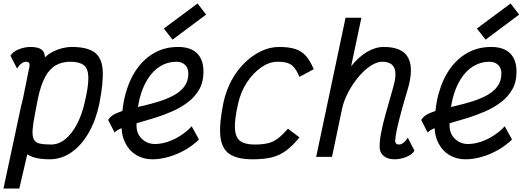

<svg xmlns="http://www.w3.org/2000/svg" viewBox="-23 -902 3043 1104"><path d="M390 -632Q478 -632 520.5 -601Q563 -570 567.5 -498.5Q572 -427 548 -305Q529 -213 488 -140.5Q447 -68 389 -27Q331 14 262 14Q232 14 207.5 10.5Q183 7 164.5 0.5Q146 -6 134 -15L88 182H-3L97 -286Q98 -291 99.5 -297.5Q101 -304 104 -313Q105 -316 105.5 -321.5Q106 -327 109 -335L145 -513Q146 -517 146.5 -521.5Q147 -526 147 -530Q147 -539 141 -543Q135 -547 126 -547Q113 -547 99.5 -536.5Q86 -526 75 -508L37 -582Q51 -605 85 -618.5Q119 -632 152 -632Q194 -632 214.5 -618Q235 -604 235 -572Q256 -592 281.5 -605Q307 -618 335 -625Q363 -632 390 -632ZM464 -313Q486 -406 485 -457Q484 -508 458.5 -527.5Q433 -547 381 -547Q333 -547 297 -526Q261 -505 236 -458.5Q211 -412 195 -335L179 -252Q167 -192 164.5 -155.5Q162 -119 171.5 -100.5Q181 -82 205.5 -76.5Q230 -71 271 -71Q314 -71 352 -101.5Q390 -132 419 -187Q448 -242 464 -313Z M1079 -176 1121 -100Q1087 -66 1041.5 -40Q996 -14 947 0Q898 14 854 14Q802 14 761.5 -10Q721 -34 699 -77Q678 -116 676 -165Q649 -154 636 -140L599 -212Q610 -233 640 -248Q658 -256 681 -264Q686 -316 699 -363Q722 -447 765 -507Q808 -567 867.5 -599.5Q927 -632 1001 -632Q1073 -632 1110 -595.5Q1147 -559 1147 -489Q1147 -431 1123 -388.5Q1099 -346 1058.5 -315Q1018 -284 968 -262Q918 -240 866.5 -224Q815 -208 768 -195Q765 -194 762 -193Q762 -187 762 -180Q762 -133 793 -103.5Q824 -74 868 -74Q904 -74 942.5 -87Q981 -100 1017 -123.5Q1053 -147 1079 -176ZM770 -287Q785 -290 801 -294Q848 -305 894 -319.5Q940 -334 977.5 -354.5Q1015 -375 1037.5 -405.5Q1060 -436 1060 -480Q1060 -512 1040.5 -529.5Q1021 -547 992 -547Q941 -547 899 -521.5Q857 -496 826.5 -448Q796 -400 779 -332Q774 -310 770 -287ZM969 -674 919 -738 1113 -882 1162 -818Z M1633 -162 1699 -112Q1659 -63 1621.5 -35.5Q1584 -8 1539 3Q1494 14 1430 14Q1341 14 1296 -17Q1251 -48 1244 -119.5Q1237 -191 1262 -313Q1277 -382 1308.5 -440Q1340 -498 1383.5 -540.5Q1427 -583 1477.5 -607.5Q1528 -632 1582 -632Q1639 -632 1675.5 -620Q1712 -608 1736.5 -580Q1761 -552 1781 -504L1699 -460Q1684 -495 1668 -514Q1652 -533 1630 -540Q1608 -547 1573 -547Q1526 -547 1479.5 -515Q1433 -483 1397 -428.5Q1361 -374 1346 -305Q1325 -214 1328 -162.5Q1331 -111 1358.5 -91Q1386 -71 1439 -71Q1487 -71 1518 -78.5Q1549 -86 1575 -106Q1601 -126 1633 -162Z M2322 -110 2360 -36Q2347 -13 2313 0.5Q2279 14 2245 14Q2206 14 2182.5 -6Q2159 -26 2160 -59Q2159 -88 2168 -136.5Q2177 -185 2195.5 -251Q2214 -317 2237 -397Q2260 -474 2244.5 -510.5Q2229 -547 2175 -547Q2150 -547 2121.5 -531.5Q2093 -516 2065 -488.5Q2037 -461 2012.5 -426Q1988 -391 1970 -352.5Q1952 -314 1944 -277L1886 0H1795L1964 -800H2055L1996 -521Q2038 -574 2086.5 -603Q2135 -632 2184 -632Q2291 -632 2324 -570Q2357 -508 2321 -387Q2301 -321 2285 -262.5Q2269 -204 2259.5 -159.5Q2250 -115 2249 -89Q2250 -80 2256 -75.5Q2262 -71 2271 -71Q2284 -71 2298 -82Q2312 -93 2322 -110Z M2879 -176 2921 -100Q2887 -66 2841.5 -40Q2796 -14 2747 0Q2698 14 2654 14Q2602 14 2561.5 -10Q2521 -34 2499 -77Q2478 -116 2476 -165Q2449 -154 2436 -140L2399 -212Q2410 -233 2440 -248Q2458 -256 2481 -264Q2486 -316 2499 -363Q2522 -447 2565 -507Q2608 -567 2667.5 -599.5Q2727 -632 2801 -632Q2873 -632 2910 -595.5Q2947 -559 2947 -489Q2947 -431 2923 -388.5Q2899 -346 2858.5 -315Q2818 -284 2768 -262Q2718 -240 2666.5 -224Q2615 -208 2568 -195Q2565 -194 2562 -193Q2562 -187 2562 -180Q2562 -133 2593 -103.5Q2624 -74 2668 -74Q2704 -74 2742.5 -87Q2781 -100 2817 -123.5Q2853 -147 2879 -176ZM2570 -287Q2585 -290 2601 -294Q2648 -305 2694 -319.5Q2740 -334 2777.5 -354.5Q2815 -375 2837.5 -405.5Q2860 -436 2860 -480Q2860 -512 2840.5 -529.5Q2821 -547 2792 -547Q2741 -547 2699 -521.5Q2657 -496 2626.5 -448Q2596 -400 2579 -332Q2574 -310 2570 -287ZM2769 -674 2719 -738 2913 -882 2962 -818Z"/></svg>

Font: Victor Mono Thin SemiBold
Style: Italic
Weight: 600
Italic angle: -12°
Monospace: yes
Version: Version 1.561;gftools[0.9.30]